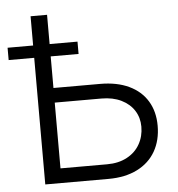

<svg xmlns="http://www.w3.org/2000/svg" viewBox="-74 -755 746 804"><g transform="rotate(-5 298.5 -353.5)"><path d="M574.2 -204.1Q574.2 -143.1 547.9 -96.9Q521.5 -50.8 470.9 -25.4Q420.4 0 349.6 0H84V-532.2H-23.4V-584H84V-707H153.3V-584H270.5V-532.2H153.3V-399.4H349.6Q419.9 -399.4 470.5 -375.5Q521 -351.6 547.6 -307.6Q574.2 -263.7 574.2 -204.1ZM349.6 -61.5Q397.9 -61.5 433.3 -80.6Q468.8 -99.6 487.3 -132.6Q505.9 -165.5 505.9 -206.1Q505.9 -243.7 487.1 -273.4Q468.3 -303.2 432.9 -320.6Q397.5 -337.9 349.6 -337.9H153.3V-61.5Z"/></g></svg>

Font: Pretendard Light
Style: Regular
Weight: 300
Designer: Base glyphs from Inter by Rasmus Andersson; Hangeul glyphs from Noto Sans CJK(Source Han Sans) by Jang Soo-young and Kan
Foundry: Kil Hyung-jin
Version: Version 1.309